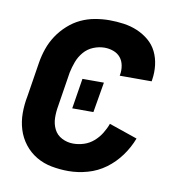

<svg xmlns="http://www.w3.org/2000/svg" viewBox="-66 -591 632 661"><g transform="rotate(10 250.0 -260.0)"><path d="M215 8Q185 8 156 2.5Q127 -3 102.5 -17.5Q78 -32 60.5 -54.5Q43 -77 34.5 -104.5Q26 -132 26 -162Q26 -192 32 -222L51 -342Q55 -367 63.5 -391.5Q72 -416 86.5 -438Q101 -460 121.5 -478.5Q142 -497 165.5 -508Q189 -519 214.5 -523.5Q240 -528 265 -528Q290 -528 315 -524.5Q340 -521 362.5 -511.5Q385 -502 403.5 -486.5Q422 -471 432.5 -449.5Q443 -428 446 -403Q449 -378 445 -352Q445 -350 444.5 -348.5Q444 -347 444 -346H332Q333 -347 333 -347.5Q333 -348 333 -349Q336 -365 333 -381.5Q330 -398 320.5 -409.5Q311 -421 296 -426.5Q281 -432 265 -432Q245 -432 225.5 -424Q206 -416 192.5 -400Q179 -384 172 -365Q165 -346 161 -327L142 -207Q138 -185 138.5 -164Q139 -143 148 -125Q157 -107 175.5 -97.5Q194 -88 215 -88Q234 -88 252.5 -94Q271 -100 286 -113Q301 -126 311.5 -143Q322 -160 328 -177L427 -143Q415 -111 394 -82Q373 -53 344.5 -32Q316 -11 282 -1.5Q248 8 215 8ZM191 -207 208 -313H283L265 -207Z"/></g></svg>

Font: Iosevka SS04
Style: Bold Italic
Weight: 700
Italic angle: -9°
Monospace: yes
Designer: Belleve Invis
Foundry: Belleve Invis
Version: Version 19.0.0; ttfautohint (v1.8.4)